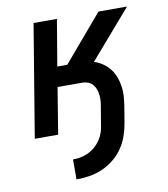

<svg xmlns="http://www.w3.org/2000/svg" viewBox="-82 -590 765 874"><g transform="rotate(-10 300.0 -152.5)"><path d="M201 215V123Q219 123 237 119.5Q255 116 272 108Q289 100 304 87Q319 74 329.5 58Q340 42 346 24.5Q352 7 354 -11L367 -89Q370 -103 371 -117Q372 -131 370.5 -145Q369 -159 364.5 -171.5Q360 -184 351.5 -194Q343 -204 330.5 -209Q318 -214 304 -214H189L154 0H46L132 -520H240L204 -306H250L432 -520H564L372 -298Q394 -291 412 -278.5Q430 -266 443.5 -249Q457 -232 465 -211Q473 -190 476.5 -167.5Q480 -145 478.5 -121.5Q477 -98 473 -74L460 4Q455 33 444.5 62Q434 91 416 116.5Q398 142 372.5 162Q347 182 318.5 194Q290 206 260 210.5Q230 215 201 215Z"/></g></svg>

Font: Iosevka SS04 Semibold Extended
Style: Italic
Weight: 600
Width: 7
Italic angle: -9°
Monospace: yes
Designer: Belleve Invis
Foundry: Belleve Invis
Version: Version 19.0.0; ttfautohint (v1.8.4)